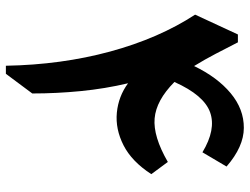

<svg xmlns="http://www.w3.org/2000/svg" viewBox="-118 -731 849 653"><g transform="rotate(90 306.5 -404.5)"><path d="M546.4 -750.5 498 -668.5Q420.4 -715.3 362.1 -694.6Q303.7 -673.8 258.8 -573.2Q321.3 -511.2 382.6 -505.9Q443.8 -500.5 530.8 -550.8L572.3 -494.6Q529.3 -428.2 474.1 -400.1Q418.9 -372.1 363.3 -377.4Q307.6 -382.8 263.2 -415.5Q281.7 -337.4 289.8 -254.9Q297.9 -172.4 297.9 -89.8L231 0H203.6Q200.2 -189 155.3 -354.5Q110.4 -520 29.8 -643.6L97.2 -789.1H124Q145 -748 163.3 -712.9Q181.6 -677.7 204.6 -640.1Q242.7 -719.2 296.9 -764.4Q351.1 -809.6 415 -809.3Q479 -809.1 546.4 -750.5Z"/></g></svg>

Font: Pinar DS1 Bold
Style: Regular
Weight: 700
Designer: Amin Abedi
Version: Version 3.000